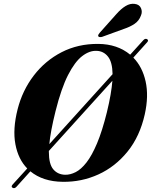

<svg xmlns="http://www.w3.org/2000/svg" viewBox="-20 -943 797 1008"><path d="M46.5 43Q36 37.5 46.5 25.5L123 -58.5Q75.5 -107 60.8 -186Q46 -265 72.5 -369.5Q97.5 -468 157 -546Q216.5 -624 303.2 -668.8Q390 -713.5 496.5 -712.5Q596.5 -711.5 663.5 -656L732.5 -732Q742 -742.5 752 -737.5Q762 -731.5 752.5 -721L680 -640.5Q727.5 -592 744.5 -515.5Q761.5 -439 740 -342.5Q714 -226.5 649.5 -147Q585 -67.5 496.5 -27.2Q408 13 309.5 11.5Q205.5 10.5 139.5 -43.5L66.5 37.5Q56.5 48.5 46.5 43ZM271.5 -359Q258 -305 250 -262.2Q242 -219.5 239 -186.5L571 -553.5Q570 -617 546.8 -646Q523.5 -675 487.5 -676Q450 -678 411.5 -648.5Q373 -619 337.2 -549Q301.5 -479 271.5 -359ZM322 -25.5Q349 -25 377.5 -39.5Q406 -54 434.2 -90.2Q462.5 -126.5 489.5 -190.5Q516.5 -254.5 541 -353Q553.5 -404.5 560.5 -445.5Q567.5 -486.5 570 -519L236.5 -150.5Q236.5 -148.5 236.5 -146.5Q236.5 -81.5 259.8 -54Q283 -26.5 322 -25.5ZM590.5 -868.5Q615 -896.5 639.2 -911.2Q663.5 -926 687.5 -922.5Q712 -919.5 720.2 -900.2Q728.5 -881 720 -861.5Q710 -833.5 686 -817.5Q662 -801.5 630 -791L516 -749.5Q510.5 -748 504.5 -748.2Q498.5 -748.5 496 -752.5Q494 -756.5 496.8 -761.5Q499.5 -766.5 504 -771.5Z"/></svg>

Font: Fraunces 72pt S000
Style: Bold Italic
Weight: 700
Italic angle: -16°
Version: Version 1.000; ttfautohint (v1.8.3)